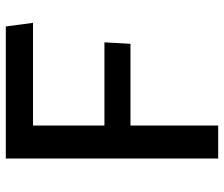

<svg xmlns="http://www.w3.org/2000/svg" viewBox="-75 -695 770 660"><g transform="rotate(-90 310.0 -365.0)"><path d="M208.5 0V-301.5H489.5L494.5 -391H208.5V-636.5H561.5L549 -730H95V0Z"/></g></svg>

Font: Monaspace Argon Medium
Style: Regular
Weight: 500
Designer: Riley Cran & the Lettermatic Team
Foundry: Lettermatic
Version: Version 1.000 (Monaspace Argon)